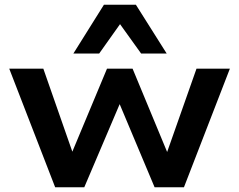

<svg xmlns="http://www.w3.org/2000/svg" viewBox="-20 -791 1011 811"><path d="M213 0 19 -501H163L286 -149H285L432 -501H540L686 -149L810 -501H951L757 0H633L483 -357H488L336 0ZM290 -565 419 -771H554L684 -565H576L487 -689L399 -565Z"/></svg>

Font: Nunito Sans 7pt SemiExpanded
Style: Bold
Weight: 700
Width: 6
Designer: Vernon Adams
Foundry: Vernon Adams
Version: Version 3.101;gftools[0.9.27]